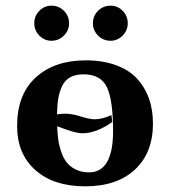

<svg xmlns="http://www.w3.org/2000/svg" viewBox="-20 -654 606 684"><path d="M311 -570.8C311 -554.2 317.1 -539.7 329.3 -527.3C341.6 -515 356.4 -508.8 374 -508.8C390.6 -508.8 404.9 -515 417 -527.3C429 -539.7 435.1 -554.2 435.1 -570.8C435.1 -588.4 429 -603.3 417 -615.5C404.9 -627.7 390.6 -633.8 374 -633.8C356.4 -633.8 341.6 -627.7 329.3 -615.5C317.1 -603.3 311 -588.4 311 -570.8ZM102.1 -570.8C102.1 -554.2 108.1 -539.7 120.1 -527.3C132.2 -515 146.5 -508.8 163.1 -508.8C180.7 -508.8 195.6 -515 207.8 -527.3C220 -539.7 226.1 -554.2 226.1 -570.8C226.1 -588.4 220 -603.3 207.8 -615.5C195.6 -627.7 180.7 -633.8 163.1 -633.8C146.5 -633.8 132.2 -627.7 120.1 -615.5C108.1 -603.3 102.1 -588.4 102.1 -570.8ZM379.9 -219.2 377 -244.1C354.5 -234 334.8 -229 317.9 -229C305.8 -229 289.2 -232.3 268.1 -239C246.9 -245.7 228.5 -249 212.9 -249C204.4 -249 194.5 -248.2 183.1 -246.6C183.4 -268.7 184.9 -287.4 187.5 -302.7C190.1 -318 194.6 -332.7 200.9 -346.7C207.3 -360.7 216.9 -371.3 229.7 -378.4C242.6 -385.6 258.6 -389.2 277.8 -389.2C318.8 -389.2 346.6 -373.7 361.1 -342.8C375.6 -311.8 382.8 -259.9 382.8 -187C382.8 -89 354.2 -40 296.9 -40C279 -40 263.2 -43.5 249.5 -50.3C235.8 -57.1 225 -65.8 217 -76.2C209.1 -86.6 202.6 -99.4 197.5 -114.7C192.5 -130 189 -144.6 187.3 -158.4C185.5 -172.3 184.2 -187.5 183.6 -204.1C184.6 -203.8 196.5 -199.5 219.2 -191.4C242 -183.3 260.3 -179.2 273.9 -179.2C306.2 -179.2 341.5 -192.5 379.9 -219.2ZM41 -205.1C41 -138.7 62.7 -86.3 106.2 -47.9C149.7 -9.4 208.7 9.8 283.2 9.8C359 9.8 418.3 -10.2 460.9 -50C503.6 -89.9 524.9 -144.5 524.9 -213.9C524.9 -246.1 520.3 -275.6 511 -302.2C501.7 -328.9 487.6 -352.6 468.8 -373.3C449.9 -394 424.8 -410.1 393.6 -421.6C362.3 -433.2 326.2 -439 285.2 -439C211.3 -439 152.1 -418.8 107.7 -378.4C63.2 -338.1 41 -280.3 41 -205.1Z"/></svg>

Font: Linux Biolinum G
Style: Bold
Weight: 700
Designer: Philipp H. Poll
Foundry: Philipp H. Poll
Version: Version 1.1.0